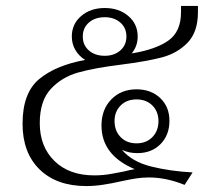

<svg xmlns="http://www.w3.org/2000/svg" viewBox="-20 -617 710 647"><path d="M114 -202Q114 -123 163.5 -74.5Q213 -26 298 -26Q329 -26 360 -32Q391 -38 397 -39Q421 -45 434 -47Q322 -94 322 -194Q322 -248 355 -282Q388 -316 440 -316Q489 -316 520 -286.5Q551 -257 551 -210Q551 -162 521 -131.5Q491 -101 443 -101Q414 -101 391 -112Q425 -72 489 -56Q553 -40 629 -36L602 6Q540 -19 482 -19Q459 -19 437 -15.5Q415 -12 383 -5Q357 1 327.5 5.5Q298 10 271 10Q171 10 113.5 -46Q56 -102 56 -200Q56 -304 112 -350.5Q168 -397 267 -415Q246 -428 234 -448.5Q222 -469 222 -494Q222 -536 253.5 -563Q285 -590 333 -590Q381 -590 412.5 -563Q444 -536 444 -494Q444 -462 424 -437Q504 -450 547 -480Q590 -510 590 -576V-597H647V-576Q647 -509 612 -473Q577 -437 525 -423.5Q473 -410 387 -399Q298 -388 243 -372.5Q188 -357 151 -317Q114 -277 114 -202ZM259 -494Q259 -465 279.5 -447Q300 -429 333 -429Q365 -429 385.5 -447Q406 -465 406 -494Q406 -523 385.5 -541Q365 -559 333 -559Q300 -559 279.5 -541Q259 -523 259 -494ZM366 -209Q366 -176 386.5 -155Q407 -134 440 -134Q473 -134 493.5 -155Q514 -176 514 -209Q514 -241 493.5 -261.5Q473 -282 440 -282Q407 -282 386.5 -261.5Q366 -241 366 -209Z"/></svg>

Font: Fahkwang ExtraLight
Style: Regular
Weight: 275
Designer: Suppakit Chalermlarp | Katatrad Co.,Ltd.
Foundry: Cadson Demak Co.,Ltd.
Version: Version 1.000; ttfautohint (v1.6)